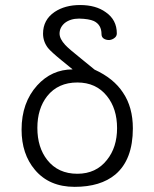

<svg xmlns="http://www.w3.org/2000/svg" viewBox="-20 -722 611 760"><path d="M442.4 -589.8Q442.4 -643.6 398.4 -673.8Q359.4 -702.1 296.9 -702.1Q237.3 -702.1 196.3 -674.8Q150.4 -643.6 150.4 -588.9Q150.4 -557.6 169.9 -532.2Q182.6 -516.6 224.6 -482.4L267.6 -447.3Q184.6 -447.3 127 -383.8Q65.4 -315.4 65.4 -209Q65.4 -112.3 118.2 -49.8Q174.8 17.6 275.4 17.6Q377.9 17.6 436.5 -31.2Q505.9 -89.8 505.9 -213.9Q505.9 -297.9 466.8 -355.5Q429.7 -412.1 354.5 -446.3L301.8 -489.3Q252.9 -528.3 238.3 -543.9Q215.8 -568.4 215.8 -588.9Q215.8 -613.3 236.3 -630.9Q258.8 -648.4 293 -648.4Q332 -647.5 351.6 -638.7Q381.8 -624 381.8 -586.9Q381.8 -575.2 390.6 -569.3Q399.4 -563.5 412.1 -563.5Q423.8 -564.5 432.6 -571.3Q442.4 -578.1 442.4 -589.8ZM286.1 -395.5Q360.4 -395.5 403.3 -341.8Q443.4 -292 443.4 -214.8Q443.4 -138.7 403.3 -88.9Q360.4 -34.2 286.1 -34.2Q210 -34.2 167 -88.9Q127.9 -138.7 127.9 -215.8Q127.9 -292 167 -341.8Q210 -395.5 286.1 -395.5Z"/></svg>

Font: Gulim
Style: Regular
Weight: 400
Version: Version 2.21